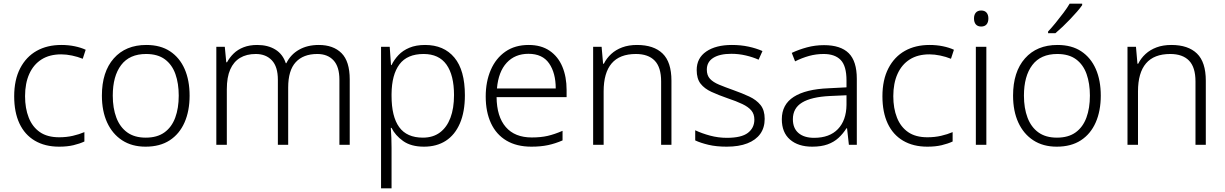

<svg xmlns="http://www.w3.org/2000/svg" viewBox="-20 -786 6647 1042"><path d="M301 10Q224 10 169 -22.5Q114 -55 85.5 -116Q57 -177 57 -263Q57 -353 89.5 -415.5Q122 -478 179 -510Q236 -542 313 -542Q351 -542 385 -535Q419 -528 445 -516L429 -467Q402 -478 371 -484.5Q340 -491 312 -491Q249 -491 205.5 -463.5Q162 -436 139 -385Q116 -334 116 -264Q116 -198 136 -147.5Q156 -97 196.5 -69Q237 -41 301 -41Q341 -41 375.5 -49Q410 -57 438 -69V-18Q412 -6 378.5 2Q345 10 301 10Z M1009 -267Q1009 -184 981.5 -121.5Q954 -59 901 -24.5Q848 10 770 10Q696 10 643 -24.5Q590 -59 561.5 -121Q533 -183 533 -267Q533 -396 597.5 -469Q662 -542 774 -542Q851 -542 903 -507.5Q955 -473 982 -411.5Q1009 -350 1009 -267ZM592 -267Q592 -199 611.5 -147.5Q631 -96 670.5 -67.5Q710 -39 771 -39Q833 -39 872.5 -67.5Q912 -96 931 -147.5Q950 -199 950 -267Q950 -333 932 -384Q914 -435 875 -464Q836 -493 773 -493Q683 -493 637.5 -433Q592 -373 592 -267Z M1710 -542Q1789 -542 1833.5 -497.5Q1878 -453 1878 -355V0H1822V-353Q1822 -424 1790 -458.5Q1758 -493 1702 -493Q1626 -493 1585 -448.5Q1544 -404 1544 -311V0H1488V-353Q1488 -424 1455.5 -458.5Q1423 -493 1368 -493Q1318 -493 1283 -472Q1248 -451 1229.5 -409Q1211 -367 1211 -302V0H1154V-532H1200L1208 -448H1212Q1226 -474 1248 -495.5Q1270 -517 1302 -529.5Q1334 -542 1376 -542Q1434 -542 1474.5 -517Q1515 -492 1531 -443H1534Q1557 -490 1602.5 -516Q1648 -542 1710 -542Z M2287 -542Q2389 -542 2446 -473.5Q2503 -405 2503 -269Q2503 -179 2476 -116.5Q2449 -54 2399.5 -22Q2350 10 2281 10Q2211 10 2168 -20.5Q2125 -51 2105 -92H2101Q2103 -67 2104 -37.5Q2105 -8 2105 17V236H2048V-532H2095L2102 -433H2105Q2119 -462 2142.5 -487Q2166 -512 2202 -527Q2238 -542 2287 -542ZM2279 -493Q2190 -493 2148 -437Q2106 -381 2105 -276V-266Q2105 -153 2146.5 -96Q2188 -39 2275 -39Q2330 -39 2367.5 -67Q2405 -95 2424.5 -146.5Q2444 -198 2444 -270Q2444 -378 2403 -435.5Q2362 -493 2279 -493Z M2849 -542Q2917 -542 2963 -510.5Q3009 -479 3032 -424Q3055 -369 3055 -298V-259H2675Q2676 -153 2725 -96.5Q2774 -40 2866 -40Q2915 -40 2952 -48.5Q2989 -57 3033 -76V-24Q2994 -7 2954.5 1.5Q2915 10 2864 10Q2784 10 2728.5 -23Q2673 -56 2644.5 -117.5Q2616 -179 2616 -262Q2616 -343 2643.5 -406.5Q2671 -470 2723 -506Q2775 -542 2849 -542ZM2848 -494Q2775 -494 2730 -445.5Q2685 -397 2677 -306H2996Q2996 -390 2960 -442Q2924 -494 2848 -494Z M3437 -542Q3528 -542 3576 -495.5Q3624 -449 3624 -348V0H3568V-344Q3568 -421 3533 -457Q3498 -493 3431 -493Q3343 -493 3299.5 -442Q3256 -391 3256 -290V0H3199V-532H3245L3253 -440H3257Q3272 -470 3297 -493Q3322 -516 3357 -529Q3392 -542 3437 -542Z M4130 -141Q4130 -93 4106 -59.5Q4082 -26 4036 -8Q3990 10 3924 10Q3868 10 3825.5 0Q3783 -10 3753 -24V-79Q3789 -62 3833.5 -50Q3878 -38 3925 -38Q4004 -38 4039 -65Q4074 -92 4074 -137Q4074 -167 4057.5 -186.5Q4041 -206 4008.5 -221.5Q3976 -237 3928 -253Q3879 -270 3841 -287.5Q3803 -305 3782 -332Q3761 -359 3761 -406Q3761 -471 3813 -506.5Q3865 -542 3952 -542Q4000 -542 4042 -533Q4084 -524 4118 -509L4097 -462Q4066 -476 4027.5 -485Q3989 -494 3949 -494Q3886 -494 3851 -472Q3816 -450 3816 -408Q3816 -377 3833 -358.5Q3850 -340 3882.5 -326.5Q3915 -313 3960 -297Q4008 -280 4046.5 -262Q4085 -244 4107.5 -216Q4130 -188 4130 -141Z M4452 -541Q4542 -541 4586 -497.5Q4630 -454 4630 -358V0H4587L4577 -90H4574Q4555 -60 4530.5 -37.5Q4506 -15 4471.5 -2.5Q4437 10 4388 10Q4312 10 4267.5 -28.5Q4223 -67 4223 -139Q4223 -219 4288 -260.5Q4353 -302 4477 -307L4574 -312V-349Q4574 -428 4542.5 -460.5Q4511 -493 4450 -493Q4409 -493 4371 -482.5Q4333 -472 4295 -453L4277 -499Q4315 -517 4359.5 -529Q4404 -541 4452 -541ZM4484 -265Q4383 -260 4333 -229.5Q4283 -199 4283 -139Q4283 -90 4313.5 -64Q4344 -38 4398 -38Q4482 -38 4527.5 -85.5Q4573 -133 4574 -217V-269Z M5013 10Q4936 10 4881 -22.5Q4826 -55 4797.5 -116Q4769 -177 4769 -263Q4769 -353 4801.5 -415.5Q4834 -478 4891 -510Q4948 -542 5025 -542Q5063 -542 5097 -535Q5131 -528 5157 -516L5141 -467Q5114 -478 5083 -484.5Q5052 -491 5024 -491Q4961 -491 4917.5 -463.5Q4874 -436 4851 -385Q4828 -334 4828 -264Q4828 -198 4848 -147.5Q4868 -97 4908.5 -69Q4949 -41 5013 -41Q5053 -41 5087.5 -49Q5122 -57 5150 -69V-18Q5124 -6 5090.5 2Q5057 10 5013 10Z M5333 -532V0H5276V-532ZM5305 -729Q5324 -729 5334 -717.5Q5344 -706 5344 -686Q5344 -665 5334 -653.5Q5324 -642 5305 -642Q5286 -642 5276 -653.5Q5266 -665 5266 -686Q5266 -706 5276 -717.5Q5286 -729 5305 -729Z M5954 -267Q5954 -184 5926.5 -121.5Q5899 -59 5846 -24.5Q5793 10 5715 10Q5641 10 5588 -24.5Q5535 -59 5506.5 -121Q5478 -183 5478 -267Q5478 -396 5542.5 -469Q5607 -542 5719 -542Q5796 -542 5848 -507.5Q5900 -473 5927 -411.5Q5954 -350 5954 -267ZM5537 -267Q5537 -199 5556.5 -147.5Q5576 -96 5615.5 -67.5Q5655 -39 5716 -39Q5778 -39 5817.5 -67.5Q5857 -96 5876 -147.5Q5895 -199 5895 -267Q5895 -333 5877 -384Q5859 -435 5820 -464Q5781 -493 5718 -493Q5628 -493 5582.5 -433Q5537 -373 5537 -267ZM5853 -758Q5842 -742 5825 -722.5Q5808 -703 5788 -682Q5768 -661 5747.5 -641.5Q5727 -622 5708 -606H5668V-615Q5687 -635 5709 -662Q5731 -689 5752 -717Q5773 -745 5785 -766H5853Z M6337 -542Q6428 -542 6476 -495.5Q6524 -449 6524 -348V0H6468V-344Q6468 -421 6433 -457Q6398 -493 6331 -493Q6243 -493 6199.5 -442Q6156 -391 6156 -290V0H6099V-532H6145L6153 -440H6157Q6172 -470 6197 -493Q6222 -516 6257 -529Q6292 -542 6337 -542Z"/></svg>

Font: Noto Sans Cham Light
Style: Regular
Weight: 300
Version: Version 2.002